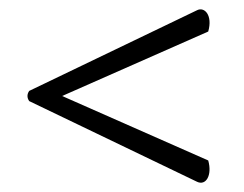

<svg xmlns="http://www.w3.org/2000/svg" viewBox="-20 -558 527 414"><path d="M43 -340 405 -166C424 -157 438 -180 429 -212L114 -351L429 -490C439 -525 421 -544 405 -536L43 -362C38 -355 38 -347 43 -340Z"/></svg>

Font: Arima Koshi
Style: Regular
Weight: 400
Designer: Joana Correia and Natanael Gama
Foundry: NDISCOVER
Version: Version 1.019;PS 001.019;hotconv 1.0.88;makeotf.lib2.5.64775